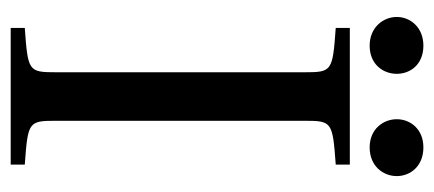

<svg xmlns="http://www.w3.org/2000/svg" viewBox="-252 -580 831 368"><g transform="rotate(90 164.0 -395.5)"><path d="M12 -740C12 -714 32 -688 67 -688C103 -688 121 -714 121 -740C121 -766 103 -791 67 -791C32 -791 12 -766 12 -740ZM208 -740C208 -714 227 -688 262 -688C298 -688 317 -714 317 -740C317 -766 298 -791 262 -791C227 -791 208 -766 208 -740ZM33 0H295V-27C213 -33 211 -34 211 -87V-563C211 -616 213 -617 295 -623V-650H33V-623C116 -617 118 -616 118 -563V-87C118 -34 116 -33 33 -27Z"/></g></svg>

Font: erewhon
Style: Regular
Weight: 400
Version: Version 1.0.0